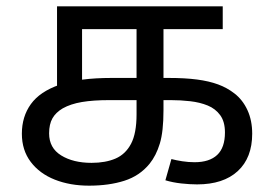

<svg xmlns="http://www.w3.org/2000/svg" viewBox="-20 -574 865 606"><path d="M261 12Q201 12 153 -7Q105 -26 77 -63Q49 -100 49 -152Q49 -206 77.5 -245.5Q106 -285 168 -306.5Q230 -328 332 -328H512Q564 -328 602 -323Q640 -318 668.5 -307.5Q697 -297 720 -279Q746 -259 761 -226.5Q776 -194 776 -152Q776 -76 730.5 -34Q685 8 602 8Q579 8 552 5Q525 2 502 -5L521 -72Q536 -68 555.5 -65Q575 -62 594 -62Q641 -62 665.5 -85Q690 -108 690 -156Q690 -190 675 -210.5Q660 -231 635.5 -241Q611 -251 580.5 -254.5Q550 -258 519 -258H325Q274 -258 238.5 -252Q203 -246 178 -232Q156 -219 145.5 -200.5Q135 -182 135 -153Q135 -107 173 -83.5Q211 -60 269 -60Q313 -60 344.5 -73.5Q376 -87 393.5 -120Q411 -153 411 -213V-482H239V-302L160 -286V-554H683V-482H496V-226Q496 -159 484.5 -121Q473 -83 452 -57Q421 -19 372.5 -3.5Q324 12 261 12Z"/></svg>

Font: utamil15
Style: Book
Weight: 400
Designer: Jelle Bosma - Monotype Design Team
Foundry: Monotype Imaging Inc.
Version: Version 2.003